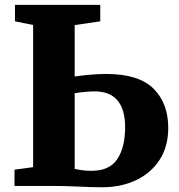

<svg xmlns="http://www.w3.org/2000/svg" viewBox="-20 -763 734 788"><path d="M401 5.5Q354 5.5 301.8 2.8Q249.5 0 188 0H39.5V-66.5L116 -77V-660.5L41.5 -675.5V-743H391.5V-675.5L286.5 -660V-449Q308.5 -452.5 345.2 -456Q382 -459.5 415.5 -459.5Q549.5 -459.5 610 -399.2Q670.5 -339 670.5 -238.5Q670.5 -161 634.5 -106.2Q598.5 -51.5 537.2 -23Q476 5.5 401 5.5ZM356.5 -62Q429.5 -62 461.5 -110.2Q493.5 -158.5 493.5 -240.5Q493.5 -388 367.5 -388Q351 -388 325.8 -385.5Q300.5 -383 286.5 -380.5V-70Q301 -66.5 318 -64.2Q335 -62 356.5 -62Z"/></svg>

Font: Merriweather Black
Style: Regular
Weight: 900
Designer: Eben Sorkin
Foundry: Eben Sorkin
Version: Version 2.200;gftools[0.9.31]